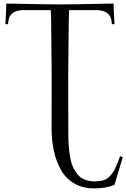

<svg xmlns="http://www.w3.org/2000/svg" viewBox="-20 -752 701 1065"><path d="M361.3 -632.3Q358.4 -418 358.4 -339.8L358.9 -14.6Q358.9 23.9 361.1 54.7Q363.3 85.4 368.7 117.7Q374 149.9 384.3 173.1Q394.5 196.3 410.2 215.3Q425.8 234.4 449.2 244.1Q472.7 253.9 502.9 253.9Q533.7 253.9 554 247.8Q574.2 241.7 590.6 224.1Q606.9 206.5 618.9 182.1Q630.9 157.7 646 114.7L661.1 119.6Q624 243.2 614.7 273.9Q566.4 293 502.9 293Q439.5 293 392.3 265.9Q345.2 238.8 318.4 190.9Q291.5 143.1 278.8 84.7Q266.1 26.4 266.1 -43.9Q266.6 -263.2 266.6 -338.9L263.7 -632.3Q262.7 -678.7 261.7 -695.8H109.9Q32.2 -695.8 25.9 -631.3L24.4 -617.7H9.8Q14.2 -685.1 15.1 -732.4Q252.4 -727.5 312.5 -727.5Q372.6 -727.5 609.9 -732.4Q610.8 -685.1 615.2 -617.7H600.6L599.1 -631.3Q592.8 -695.8 515.1 -695.8H363.3Q362.3 -678.7 361.3 -632.3Z"/></svg>

Font: Flanker
Style: Regular
Weight: 400
Designer: Flanker
Foundry: Flanker
Version: Version 2.027